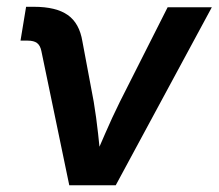

<svg xmlns="http://www.w3.org/2000/svg" viewBox="-20 -551 650 571"><path d="M186 0 103 -399.4Q99.6 -416 90.1 -423.1Q80.6 -430.2 62 -430.2H41L57.6 -530.8H80.6Q147 -530.8 181.6 -506.3Q216.3 -481.9 225.1 -427.7L258.8 -248Q266.6 -200.7 271.7 -153.6Q276.9 -106.4 281.7 -58.6H251.5Q272.5 -106.4 292.7 -153.6Q313 -200.7 336.4 -248L478.5 -529.3H609.9L324.2 0Z"/></svg>

Font: Inter 24pt SemiBold
Style: Italic
Weight: 600
Italic angle: -9.3988°
Designer: Rasmus Andersson
Foundry: rsms
Version: Version 4.001;git-66647c0bb